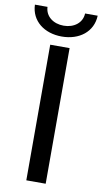

<svg xmlns="http://www.w3.org/2000/svg" viewBox="-119 -932 519 976"><g transform="rotate(10 141.0 -443.5)"><path d="M91 0H191V-700H91ZM141 -751C231 -751 300 -803 303 -887H238C236 -838 194 -807 141 -807C88 -807 46 -838 44 -887H-21C-18 -803 51 -751 141 -751Z"/></g></svg>

Font: Chess Sans Medium
Style: Regular
Weight: 500
Designer: Wolf Bōese
Foundry: Wolf Bōese
Version: Version 7.223;Glyphs 3.3 (3306)